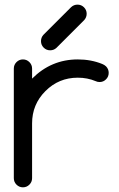

<svg xmlns="http://www.w3.org/2000/svg" viewBox="-20 -801 509 821"><path d="M39.1 -507.8Q39.1 -523.9 50.5 -535.4Q62 -546.9 78.1 -546.9Q94.2 -546.9 105.7 -535.4Q117.2 -523.9 117.2 -507.8V-464.8Q199.2 -546.9 312.5 -546.9Q369.6 -546.9 417.5 -527.3Q426.3 -523.9 433.6 -517.1Q444.8 -505.4 444.8 -489.3Q444.8 -473.1 433.3 -461.7Q421.9 -450.2 405.8 -450.2Q396.5 -450.2 388.7 -454.1Q354 -468.8 312.5 -468.8Q231.4 -468.8 174.3 -411.6Q117.2 -354.5 117.2 -273.4V-39.1Q117.2 -22.9 105.7 -11.5Q94.2 0 78.1 0Q62 0 50.5 -11.5Q39.1 -22.9 39.1 -39.1ZM339.8 -714.8 221.2 -596.2Q210 -585.9 194.3 -585.9Q178.2 -585.9 166.7 -597.4Q155.3 -608.9 155.3 -625Q155.3 -640.1 165 -651.4L283.7 -770Q295.4 -781.2 311.5 -781.2Q327.6 -781.2 339.1 -769.8Q350.6 -758.3 350.6 -742.2Q350.6 -726.6 339.8 -714.8Z"/></svg>

Font: Comfortaa
Style: Regular
Weight: 400
Designer: Johan Aakerlund - aajohan
Foundry: Johan Aakerlund
Version: Version 2.004 2013